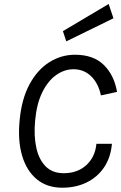

<svg xmlns="http://www.w3.org/2000/svg" viewBox="-20 -908 593 940"><path d="M285 11Q210 11 160 -30.5Q110 -72 88.2 -146Q66.5 -220 76 -318Q85.5 -422.5 124 -494.2Q162.5 -566 220.8 -603Q279 -640 347 -640Q438 -640 488.8 -589.5Q539.5 -539 553 -458L474 -441Q462 -499.5 426.5 -534.2Q391 -569 340 -569Q295.5 -569 255.2 -540.8Q215 -512.5 187.2 -456.5Q159.5 -400.5 152 -318Q145 -243 157.8 -184.8Q170.5 -126.5 203.8 -93.2Q237 -60 292 -60Q359.5 -60 402.8 -99.8Q446 -139.5 452 -204H528Q522 -136.5 489.5 -88.5Q457 -40.5 404.2 -14.8Q351.5 11 285 11ZM304.5 -705.5 288 -755.5 512 -888.5 535.5 -818.5Z"/></svg>

Font: Karla
Style: Italic
Weight: 400
Italic angle: -8°
Designer: Jonathan Pinhorn
Version: Version 2.004;gftools[0.9.33]